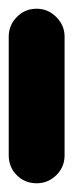

<svg xmlns="http://www.w3.org/2000/svg" viewBox="-20 -420 168 440"><path d="M0 -64H128V-336H0ZM64 -128Q37 -128 18.5 -109Q0 -90 0 -64Q0 -37 18.5 -18.5Q37 0 64 0Q90 0 109 -18.5Q128 -37 128 -64Q128 -90 109 -109Q90 -128 64 -128ZM64 -400Q37 -400 18.5 -381Q0 -362 0 -336Q0 -309 18.5 -290.5Q37 -272 64 -272Q90 -272 109 -290.5Q128 -309 128 -336Q128 -362 109 -381Q90 -400 64 -400Z"/></svg>

Font: Wavefont
Style: Bold
Weight: 700
Version: Version 3.004;gftools[0.9.33]